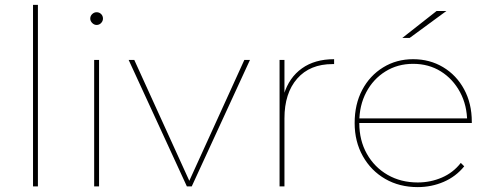

<svg xmlns="http://www.w3.org/2000/svg" viewBox="-20 -762 2003 785"><path d="M115 0V-742H135V0Z M365 0V-517H385V0ZM375 -660Q365 -660 357 -668Q349 -676 349 -686Q349 -697 357 -704.5Q365 -712 375 -712Q386 -712 393.5 -704.5Q401 -697 401 -686Q401 -676 393.5 -668Q386 -660 375 -660Z M744 0 506 -517H529L758 -14H750L979 -517H1002L764 0Z M1123 0V-517H1143V-374L1141 -377Q1162 -445 1214.5 -482.5Q1267 -520 1346 -520V-500Q1345 -500 1343.5 -500Q1342 -500 1340 -500Q1247 -500 1195 -440.5Q1143 -381 1143 -278V0Z M1688 3Q1613 3 1555 -30.5Q1497 -64 1463.5 -123.5Q1430 -183 1430 -259Q1430 -336 1461 -394.5Q1492 -453 1546.5 -486.5Q1601 -520 1669 -520Q1737 -520 1791.5 -487.5Q1846 -455 1877.5 -397Q1909 -339 1909 -264Q1909 -263 1909 -262Q1909 -261 1909 -259H1441V-278H1898L1890 -263Q1890 -331 1861 -385Q1832 -439 1782.5 -470Q1733 -501 1669 -501Q1606 -501 1556 -470Q1506 -439 1477.5 -385Q1449 -331 1449 -263V-259Q1449 -188 1480 -133Q1511 -78 1565 -47Q1619 -16 1688 -16Q1740 -16 1786.5 -36Q1833 -56 1864 -96L1878 -82Q1844 -40 1794 -18.5Q1744 3 1688 3ZM1625 -607 1765 -717H1805L1655 -607Z"/></svg>

Font: Montserrat Thin
Style: Regular
Weight: 100
Designer: Julieta Ulanovsky
Foundry: Julieta Ulanovsky
Version: Version 9.000